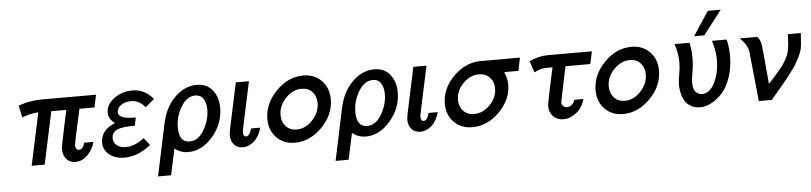

<svg xmlns="http://www.w3.org/2000/svg" viewBox="-48 -971 5975 1414"><g transform="rotate(-5 2939.5 -264.0)"><path d="M94.2 -441.9Q134.3 -455.1 150.6 -459Q167 -462.9 199.5 -467.5Q231.9 -472.2 273.9 -472.2H668.9L648.9 -379.9H538.1Q481.9 -129.9 481.9 -112.1Q481.9 -94.2 498 -80.1Q502 -79.1 507.8 -79.1Q537.6 -79.1 551.8 -127.9H619.1Q607.9 -77.1 567.4 -34.7Q526.9 7.8 474.1 7.8Q433.1 7.8 408.4 -21Q383.8 -49.8 383.8 -95.2Q383.8 -96.2 383.8 -97.2Q383.8 -113.3 415 -259.8Q431.2 -331.5 440.9 -379.9H330.1L247.1 7.8H150.9L233.9 -379.9Q183.1 -378.9 112.8 -353Z M682.6 -118.2Q682.6 -208 790 -252.9Q743.2 -285.2 742.7 -333Q742.7 -393.1 801.3 -436.5Q859.9 -480 939 -480Q971.2 -480 999 -470.5Q1026.9 -460.9 1045.9 -446.5Q1064.9 -432.1 1074.5 -422.1Q1084 -412.1 1090.8 -402.8L1024.9 -349.1Q980 -403.3 920.9 -402.8Q879.9 -402.8 848.4 -382.3Q816.9 -361.8 816.9 -331.1Q816.9 -322.3 819.8 -315.2Q822.8 -308.1 829.3 -303Q835.9 -297.9 842.8 -293.9Q849.6 -290 860.1 -287.6Q870.6 -285.2 878.7 -283.7Q886.7 -282.2 898.2 -281.5Q909.7 -280.8 916.3 -280.3Q922.9 -279.8 932.9 -279.8Q942.9 -279.8 945.8 -279.8L933.6 -220.2Q838.4 -219.2 806.6 -205.1Q762.7 -187 762.7 -142.1Q762.7 -108.9 788.3 -88.9Q814 -68.8 854 -68.8Q919.9 -68.8 990.7 -123L1032.7 -68.8Q937.5 8.3 835.9 7.8Q770 7.8 726.3 -27.1Q682.6 -62 682.6 -118.2Z M1071.3 167 1151.4 -210.9Q1174.3 -324.7 1238.3 -395Q1316.4 -480 1412.6 -480Q1488.8 -480 1530 -427Q1571.3 -374 1571.3 -296.9Q1571.3 -179.7 1491 -85.9Q1410.6 7.8 1309.6 7.8Q1254.4 7.8 1209.5 -26.9L1167.5 167ZM1247.6 -179.2Q1247.6 -69.3 1325.7 -68.8Q1389.6 -68.8 1432.6 -141.4Q1475.6 -213.9 1475.6 -293Q1475.6 -341.8 1455.6 -372.3Q1435.5 -402.8 1396.5 -402.8Q1333.5 -402.8 1290.5 -331.1Q1247.6 -259.3 1247.6 -179.2Z M1624 -87.9Q1624 -103 1630.9 -138.2L1702.1 -472.2L1703.1 -473.1H1799.3L1728 -140.1Q1722.2 -116.2 1722.2 -101.1Q1722.2 -70.3 1743.2 -69.8Q1770 -69.8 1784.2 -125H1852.1Q1835.9 -62 1796.6 -27.1Q1757.3 7.8 1711.9 7.8Q1672.9 7.8 1648.4 -19Q1624 -45.9 1624 -87.9Z M1910.2 -183.1Q1910.2 -295.9 1998.8 -387.9Q2087.4 -480 2201.2 -480Q2284.2 -480 2336.2 -426Q2388.2 -372.1 2388.2 -289.1Q2388.2 -173.8 2298.3 -83Q2208.5 7.8 2097.2 7.8Q2014.2 7.8 1962.2 -46.1Q1910.2 -100.1 1910.2 -183.1ZM2009.3 -203.1Q2009.3 -153.3 2039.3 -120.6Q2069.3 -87.9 2118.2 -87.9Q2185.1 -87.9 2237.1 -144.5Q2289.1 -201.2 2289.1 -269Q2289.1 -318.8 2259.8 -351.3Q2230.5 -383.8 2180.2 -383.8Q2115.2 -383.8 2062.3 -328.9Q2009.3 -273.9 2009.3 -203.1Z M2383.8 167 2463.9 -210.9Q2486.8 -324.7 2550.8 -395Q2628.9 -480 2725.1 -480Q2801.3 -480 2842.5 -427Q2883.8 -374 2883.8 -296.9Q2883.8 -179.7 2803.5 -85.9Q2723.1 7.8 2622.1 7.8Q2566.9 7.8 2522 -26.9L2480 167ZM2560.1 -179.2Q2560.1 -69.3 2638.2 -68.8Q2702.1 -68.8 2745.1 -141.4Q2788.1 -213.9 2788.1 -293Q2788.1 -341.8 2768.1 -372.3Q2748 -402.8 2709 -402.8Q2646 -402.8 2603 -331.1Q2560.1 -259.3 2560.1 -179.2Z M2936.5 -87.9Q2936.5 -103 2943.4 -138.2L3014.6 -472.2L3015.6 -473.1H3111.8L3040.5 -140.1Q3034.7 -116.2 3034.7 -101.1Q3034.7 -70.3 3055.7 -69.8Q3082.5 -69.8 3096.7 -125H3164.6Q3148.4 -62 3109.1 -27.1Q3069.8 7.8 3024.4 7.8Q2985.4 7.8 2960.9 -19Q2936.5 -45.9 2936.5 -87.9Z M3221.7 -181.2Q3221.7 -285.2 3299.3 -370.6Q3377 -456.1 3477.5 -470.2Q3493.7 -472.2 3526.9 -472.2H3802.7L3782.7 -376H3677.7Q3699.7 -326.2 3699.7 -283.2Q3699.7 -172.4 3610.8 -82.3Q3522 7.8 3408.7 7.8Q3325.7 7.8 3273.7 -46.1Q3221.7 -100.1 3221.7 -181.2ZM3320.8 -201.2Q3320.8 -152.3 3350.8 -120.1Q3380.9 -87.9 3429.7 -87.9Q3496.6 -87.9 3548.6 -141.8Q3600.6 -195.8 3600.6 -263.2Q3600.6 -312 3570.1 -344Q3539.6 -376 3490.7 -376Q3425.8 -376 3373.3 -323Q3320.8 -270 3320.8 -201.2Z M3871.6 -439.9Q3940.4 -472.2 4007.3 -472.2H4334.5L4314.5 -379.9H4131.3Q4077.1 -125 4077.1 -117.2Q4077.1 -100.1 4088.9 -89.1Q4100.6 -78.1 4116.2 -78.1Q4134.3 -78.1 4151.4 -92Q4168.5 -106 4174.3 -127.9H4241.2Q4225.1 -64.9 4179.2 -28.6Q4133.3 7.8 4082.5 7.8Q4036.6 7.8 4007.6 -22Q3978.5 -51.8 3978.5 -98.1V-99.1Q3978.5 -113.3 3998.5 -209Q4019.5 -301.8 4035.2 -379.9H4001.5Q3991.7 -379.9 3983.6 -379.4Q3975.6 -378.9 3969.5 -378.4Q3963.4 -377.9 3955.8 -376.5Q3948.2 -375 3945.3 -374Q3942.4 -373 3934.3 -370.1Q3926.3 -367.2 3924.3 -366.2Q3922.4 -365.2 3912.4 -360.6Q3902.3 -356 3899.4 -355Z M4336.4 -183.1Q4336.4 -295.9 4425 -387.9Q4513.7 -480 4627.4 -480Q4710.4 -480 4762.5 -426Q4814.5 -372.1 4814.5 -289.1Q4814.5 -173.8 4724.6 -83Q4634.8 7.8 4523.4 7.8Q4440.4 7.8 4388.4 -46.1Q4336.4 -100.1 4336.4 -183.1ZM4435.5 -203.1Q4435.5 -153.3 4465.6 -120.6Q4495.6 -87.9 4544.4 -87.9Q4611.3 -87.9 4663.3 -144.5Q4715.3 -201.2 4715.3 -269Q4715.3 -318.8 4686 -351.3Q4656.7 -383.8 4606.4 -383.8Q4541.5 -383.8 4488.5 -328.9Q4435.5 -273.9 4435.5 -203.1Z M4945.3 -472.2H5056.2Q5068.4 -416 5068.4 -359.9Q5068.4 -310.1 5058.8 -255.1Q5049.3 -200.2 5049.3 -181.2Q5049.3 -129.4 5069.3 -108.6Q5089.4 -87.9 5114.3 -87.9Q5172.4 -87.9 5209.2 -160.4Q5246.1 -232.9 5246.1 -332Q5246.1 -397.9 5222.2 -472.2H5330.1Q5331.1 -471.2 5334.7 -454.6Q5338.4 -438 5341.8 -408.9Q5345.2 -379.9 5345.2 -353Q5345.2 -266.1 5321.3 -194.6Q5297.4 -123 5259.3 -80.6Q5221.2 -38.1 5178.2 -15.1Q5135.3 7.8 5094.2 7.8Q5069.3 7.8 5047.9 1Q5026.4 -5.9 5003.9 -23.9Q4981.4 -42 4967.3 -80.1Q4953.1 -118.2 4951.2 -171.9Q4953.1 -211.9 4961.2 -252.4Q4969.2 -293 4969.2 -334Q4969.2 -405.3 4945.3 -472.2ZM5094.2 -517.1 5210.4 -694.8H5306.2L5169.4 -517.1Z M5427.2 -472.2H5556.2Q5578.1 -449.2 5583.7 -418.2Q5589.4 -387.2 5602.1 -236.8Q5607.9 -165 5612.3 -120.1Q5646.5 -155.3 5671.4 -184.6Q5696.3 -213.9 5713.6 -234.9Q5731 -255.9 5743.2 -280Q5755.4 -304.2 5761.7 -316.2Q5768.1 -328.1 5772.7 -353Q5777.3 -377.9 5778.3 -386.5Q5779.3 -395 5780.8 -427.5Q5782.2 -460 5783.2 -472.2H5878.9Q5874 -374 5866.2 -349.1Q5858.4 -322.3 5843.8 -293.2Q5829.1 -264.2 5817.6 -245.1Q5806.2 -226.1 5777.1 -187.5Q5748 -148.9 5736.1 -134.5Q5724.1 -120.1 5680.7 -68.1Q5637.2 -16.1 5623 0H5527.3L5493.2 -335Q5493.2 -337.9 5492.2 -347.4Q5491.2 -356.9 5490.7 -361.1Q5490.2 -365.2 5488.8 -374Q5487.3 -382.8 5485.1 -387.9Q5482.9 -393.1 5479.5 -402.1Q5476.1 -411.1 5471.7 -418.5Q5467.3 -425.8 5460.7 -434.8Q5454.1 -443.8 5445.6 -453.1Q5437 -462.4 5427.2 -472.2Z"/></g></svg>

Font: CMU Bright
Style: SemiBoldOblique
Weight: 600
Italic angle: -12°
Version: Version 0.7.0